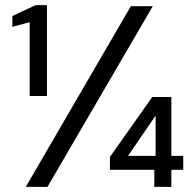

<svg xmlns="http://www.w3.org/2000/svg" viewBox="-20 -724 746 744"><path d="M95 -352V-638L28 -620V-662L118 -704H162V-352ZM80 0 487 -700H572L164 0ZM578 0V-66H406V-116L570 -348H644V-120H690V-66H644V0ZM476 -120H583V-276Z"/></svg>

Font: DM Sans 11pt
Style: Regular
Weight: 400
Version: Version 4.004;gftools[0.9.30]